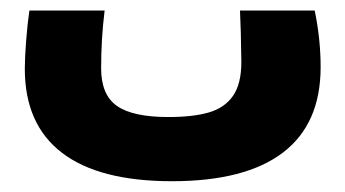

<svg xmlns="http://www.w3.org/2000/svg" viewBox="-20 -120 640 356"><path d="M26 7.5Q26 -12.5 28.5 -44.8Q31 -77 34.5 -100.5H174Q167.5 -48 167.5 6.5Q167.5 56 197 76.5Q226.5 97 292 97Q338 97 367.2 88.5Q396.5 80 412 57.8Q427.5 35.5 427.5 -5L426.5 -59L425 -100.5H563.5Q574.5 -47.5 574.5 4.5Q574.5 109.5 504.8 162.8Q435 216 299 216Q163.5 216 94.8 163.2Q26 110.5 26 7.5Z"/></svg>

Font: JuliaMono ExtraBold
Style: Regular
Weight: 800
Monospace: yes
Designer: cormullion
Foundry: corm
Version: Version 0.055; ttfautohint (v1.8.4)